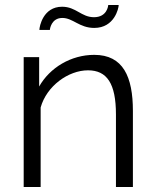

<svg xmlns="http://www.w3.org/2000/svg" viewBox="-20 -750 623 770"><path d="M513 -305C513 -442 474 -530 358 -530C265 -530 180 -479 137 -403V-521H75V0H143V-319C167 -405 254 -468 333 -468C409 -468 445 -415 445 -291V0H513ZM358 -638C439 -638 456 -717 456 -730H414C414 -726 409 -681 357 -681C306 -681 285 -723 229 -723C153 -723 138 -644 138 -630H180C180 -634 186 -678 230 -678C273 -678 298 -638 358 -638Z"/></svg>

Font: Raleway Reg
Style: Regular
Weight: 400
Designer: Matt McInerney, Pablo Impallari, Rodrigo Fuenzalida
Foundry: Matt McInerney, Pablo Impallari, Rodrigo Fuenzalida
Version: Version 3.00 July 28, 2015